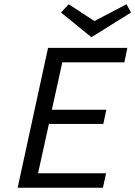

<svg xmlns="http://www.w3.org/2000/svg" viewBox="-20 -883 636 903"><path d="M596 -824 410 -708 267 -824 303 -863 424 -784 575 -863ZM63 0 206 -658H579L565 -590H273L224 -367H480L466 -300H210L159 -68H479L464 0Z"/></svg>

Font: EauTestInfant Medium
Style: Italic
Weight: 500
Italic angle: -12°
Designer: Christian Thalmann (Catharsis Fonts)
Version: Version 0.001;PS 000.001;hotconv 1.0.88;makeotf.lib2.5.64775